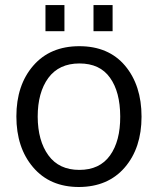

<svg xmlns="http://www.w3.org/2000/svg" viewBox="-20 -730 626 761"><path d="M235.4 -606.4H160.2V-710H235.4ZM426.3 -606.4H350.6V-710H426.3ZM293 11.2Q177.7 11.2 111.3 -66.9Q44.9 -144.5 44.9 -268.6Q44.9 -392.6 111.8 -469.7Q178.7 -546.9 294.4 -546.9Q410.2 -546.9 475.6 -469.7Q541 -391.6 541 -267.6Q541 -143.6 474.6 -66.4Q408.2 10.7 293 11.2ZM129.4 -267.6Q129.9 -171.9 171.9 -114.3Q213.9 -56.6 294.4 -56.6Q375 -56.6 416 -113.8Q457 -170.9 456.5 -268.6Q456.1 -366.2 416 -421.9Q376 -478.5 294.9 -478.5Q213.9 -478.5 171.4 -420.9Q129.4 -363.3 129.4 -267.6Z"/></svg>

Font: Oxygen-Regular
Style: Regular
Weight: 400
Designer: Vernon Adams
Foundry: Vernon Adams
Version: Version Release 0.2.3 webfont; ttfautohint (v0.93.3-1d66) -l